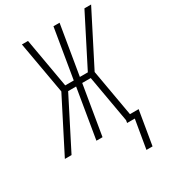

<svg xmlns="http://www.w3.org/2000/svg" viewBox="-221 -852 1050 1170"><g transform="rotate(-30 304.5 -267.0)"><path d="M458 201 492 0H438L441 -18L383 -348H323L265 0H222L280 -348H224L47 0H0L187 -367L122 -735H165L226 -387H286L344 -735H387L329 -387H385L562 -735H609L422 -368L480 -38H541L501 201Z"/></g></svg>

Font: Iosevka SS04 XLt Ex Obl
Style: Regular
Weight: 200
Width: 7
Italic angle: -9°
Monospace: yes
Designer: Belleve Invis
Foundry: Belleve Invis
Version: Version 19.0.0; ttfautohint (v1.8.4)